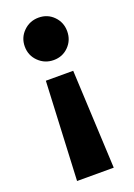

<svg xmlns="http://www.w3.org/2000/svg" viewBox="-143 -587 593 851"><g transform="rotate(-20 153.5 -161.5)"><path d="M154 -331Q112 -331 82.5 -360Q53 -389 53 -431Q53 -473 82.5 -502Q112 -531 154 -531Q196 -531 224.5 -502Q253 -473 253 -431Q253 -389 224.5 -360Q196 -331 154 -331ZM89 -257H218L240 208H67Z"/></g></svg>

Font: Murecho
Style: Bold
Weight: 700
Designer: Neil Summerour
Foundry: Positype
Version: Version 1.010; ttfautohint (v1.8.3)